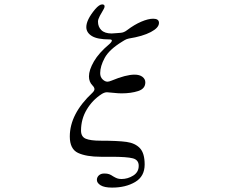

<svg xmlns="http://www.w3.org/2000/svg" viewBox="-20 -719 1040 872"><path d="M409 -314Q409 -322 400 -331Q384 -347 384 -372Q384 -401 406.5 -440Q429 -479 477 -519Q488 -529 488 -535Q488 -540 477 -540Q422 -540 397 -555.5Q372 -571 372 -596Q372 -629 412 -677Q431 -699 444 -699Q455 -699 455 -690Q455 -684 450 -676Q442 -663 433.5 -647Q425 -631 425 -621Q425 -597 440.5 -582Q456 -567 487 -567Q497 -567 509.5 -568.5Q522 -570 528 -570Q543 -571 557 -582Q590 -607 621.5 -620.5Q653 -634 676 -634Q702 -634 702 -615Q702 -593 665 -573.5Q628 -554 565 -544Q555 -542 546.5 -537Q538 -532 535 -530Q476 -494 455.5 -456Q435 -418 435 -387Q435 -369 446 -358.5Q457 -348 468 -348Q475 -348 487 -353Q552 -380 591 -380Q614 -380 627 -370Q640 -360 640 -345Q640 -316 607.5 -305.5Q575 -295 532 -295Q517 -295 494 -297.5Q471 -300 466 -300Q455 -300 442 -292Q400 -265 374 -221.5Q348 -178 348 -126Q348 -98 369.5 -89Q391 -80 437 -80Q515 -80 554.5 -74.5Q594 -69 615.5 -46Q637 -23 637 28Q637 82 594 107.5Q551 133 489 133Q454 133 437 122.5Q420 112 420 98Q420 86 429 77.5Q438 69 454 69Q467 69 475.5 72Q484 75 494 82Q504 88 512 91Q520 94 532 94Q560 94 585 78.5Q610 63 610 34Q610 7 583 0Q556 -7 486 -7H438Q372 -7 334.5 -24.5Q297 -42 297 -99Q297 -202 400 -298Q409 -307 409 -314Z"/></svg>

Font: Hina Mincho
Style: Regular
Weight: 400
Designer: satsuyako
Foundry: satsuyako
Version: Version 1.100